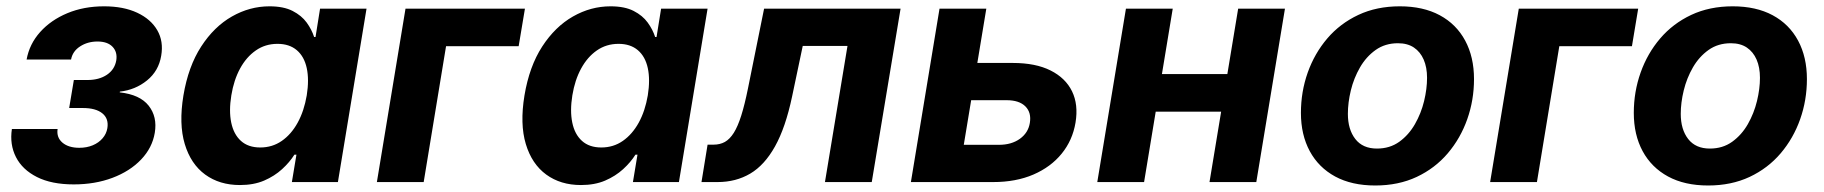

<svg xmlns="http://www.w3.org/2000/svg" viewBox="-20 -568 5691 599"><path d="M210 7.3Q141.1 7.3 95.5 -15.6Q49.8 -38.6 29.8 -77.9Q9.8 -117.2 17.1 -165.5H159.7Q155.8 -139.2 174.8 -123Q193.8 -106.9 227.5 -106.9Q250.5 -106.9 269.3 -114.7Q288.1 -122.6 300 -136.5Q312 -150.4 314.9 -168Q319.8 -197.8 299.3 -214.4Q278.8 -231 238.8 -231H195.8L210.4 -318.4H252.9Q289.1 -318.4 313.5 -334.7Q337.9 -351.1 342.8 -379.9Q346.7 -405.8 331.1 -422.1Q315.4 -438.5 284.2 -438.5Q253.4 -438.5 230 -423.3Q206.5 -408.2 201.7 -382.3H63Q71.8 -430.7 105.2 -468Q138.7 -505.4 190.2 -526.9Q241.7 -548.3 304.7 -548.3Q365.2 -548.3 408 -528.3Q450.7 -508.3 470.7 -473.6Q490.7 -439 482.9 -394Q475.1 -346.7 438.7 -317.1Q402.3 -287.6 354 -282.2L353.5 -279.8Q416.5 -272.9 443.8 -238.3Q471.2 -203.6 462.9 -153.8Q455.1 -106.9 420.2 -70.3Q385.3 -33.7 330.8 -13.2Q276.4 7.3 210 7.3Z M728.5 9.3Q665 9.3 620.1 -23.4Q575.2 -56.2 556.4 -118.7Q537.6 -181.2 552.2 -270Q567.4 -360.8 607.7 -422.9Q647.9 -484.9 703.6 -516.6Q759.3 -548.3 820.8 -548.3Q864.7 -548.3 892.8 -533.9Q920.9 -519.5 936.8 -497.6Q952.6 -475.6 960 -452.6H964.4L978.5 -541H1123.5L1034.2 0H890.6L904.8 -85.4H898.4Q883.8 -62 860.1 -40.3Q836.4 -18.6 804 -4.6Q771.5 9.3 728.5 9.3ZM792 -107.9Q829.6 -107.9 859.1 -128.4Q888.7 -148.9 908.7 -185.3Q928.7 -221.7 937 -270.5Q944.8 -319.3 937 -355.5Q929.2 -391.6 906 -411.4Q882.8 -431.2 845.7 -431.2Q807.6 -431.2 778.1 -410.6Q748.5 -390.1 729 -354.2Q709.5 -318.4 701.7 -270.5Q693.8 -222.2 701.4 -185.5Q709 -148.9 731.7 -128.4Q754.4 -107.9 792 -107.9Z M1617.7 -541 1598.1 -423.8H1371.6L1301.8 0H1155.8L1245.1 -541Z M1792.5 9.3Q1729 9.3 1684.1 -23.4Q1639.2 -56.2 1620.4 -118.7Q1601.6 -181.2 1616.2 -270Q1631.3 -360.8 1671.6 -422.9Q1711.9 -484.9 1767.6 -516.6Q1823.2 -548.3 1884.8 -548.3Q1928.7 -548.3 1956.8 -533.9Q1984.9 -519.5 2000.7 -497.6Q2016.6 -475.6 2023.9 -452.6H2028.3L2042.5 -541H2187.5L2098.1 0H1954.6L1968.8 -85.4H1962.4Q1947.8 -62 1924.1 -40.3Q1900.4 -18.6 1867.9 -4.6Q1835.4 9.3 1792.5 9.3ZM1856 -107.9Q1893.6 -107.9 1923.1 -128.4Q1952.6 -148.9 1972.7 -185.3Q1992.7 -221.7 2001 -270.5Q2008.8 -319.3 2001 -355.5Q1993.2 -391.6 1970 -411.4Q1946.8 -431.2 1909.7 -431.2Q1871.6 -431.2 1842 -410.6Q1812.5 -390.1 1793 -354.2Q1773.4 -318.4 1765.6 -270.5Q1757.8 -222.2 1765.4 -185.5Q1772.9 -148.9 1795.7 -128.4Q1818.4 -107.9 1856 -107.9Z M2168.5 0 2187.5 -116.7H2206.1Q2226.1 -116.7 2241.5 -125.2Q2256.8 -133.8 2269.3 -153.6Q2281.7 -173.3 2292.5 -207.3Q2303.2 -241.2 2313.5 -292L2363.8 -541H2789.6L2699.7 0H2553.7L2624 -424.8H2484.4L2451.2 -267.1Q2430.7 -169.9 2397.9 -111.3Q2365.2 -52.7 2320.6 -26.4Q2275.9 0 2218.8 0Z M2978.5 -371.6H3139.6Q3210.9 -371.6 3257.6 -348.1Q3304.2 -324.7 3324.5 -283.2Q3344.7 -241.7 3335.4 -185.5Q3326.2 -130.4 3292.2 -88.6Q3258.3 -46.9 3203.9 -23.4Q3149.4 0 3078.6 0H2821.8L2911.1 -541H3057.1L2986.8 -116.2H3096.7Q3135.7 -116.2 3161.9 -135Q3188 -153.8 3192.9 -184.6Q3198.2 -216.8 3179 -236.1Q3159.7 -255.4 3120.6 -255.4H2959Z M3849.6 -336.9 3830.1 -219.7H3544.9L3564 -336.9ZM3638.7 -541 3549.3 0H3403.3L3492.7 -541ZM3988.8 -541 3899.4 0H3753.4L3842.8 -541Z M4270.5 10.7Q4197.3 10.7 4145.5 -17.3Q4093.8 -45.4 4066.2 -96.4Q4038.6 -147.5 4038.6 -215.8Q4038.6 -281.7 4059.8 -341.6Q4081.1 -401.4 4120.8 -448Q4160.6 -494.6 4217.8 -521.5Q4274.9 -548.3 4347.2 -548.3Q4419.9 -548.3 4471.7 -520.5Q4523.4 -492.7 4551 -441.4Q4578.6 -390.1 4578.6 -321.3Q4578.6 -255.9 4557.6 -196.3Q4536.6 -136.7 4496.8 -89.8Q4457 -43 4399.9 -16.1Q4342.8 10.7 4270.5 10.7ZM4275.9 -104.5Q4315.9 -104.5 4345.5 -125.7Q4375 -147 4394.3 -180.7Q4413.6 -214.4 4422.9 -252.7Q4432.1 -291 4432.1 -325.2Q4432.1 -357.9 4421.6 -382.1Q4411.1 -406.2 4391.1 -419.7Q4371.1 -433.1 4341.3 -433.1Q4301.3 -433.1 4271.7 -412.1Q4242.2 -391.1 4222.9 -357.7Q4203.6 -324.2 4194.3 -285.9Q4185.1 -247.6 4185.1 -212.9Q4185.1 -164.1 4208.3 -134.3Q4231.4 -104.5 4275.9 -104.5Z M5090.8 -541 5071.3 -423.8H4844.7L4774.9 0H4628.9L4718.3 -541Z M5309.1 10.7Q5235.8 10.7 5184.1 -17.3Q5132.3 -45.4 5104.7 -96.4Q5077.1 -147.5 5077.1 -215.8Q5077.1 -281.7 5098.4 -341.6Q5119.6 -401.4 5159.4 -448Q5199.2 -494.6 5256.3 -521.5Q5313.5 -548.3 5385.7 -548.3Q5458.5 -548.3 5510.3 -520.5Q5562 -492.7 5589.6 -441.4Q5617.2 -390.1 5617.2 -321.3Q5617.2 -255.9 5596.2 -196.3Q5575.2 -136.7 5535.4 -89.8Q5495.6 -43 5438.5 -16.1Q5381.3 10.7 5309.1 10.7ZM5314.5 -104.5Q5354.5 -104.5 5384 -125.7Q5413.6 -147 5432.9 -180.7Q5452.1 -214.4 5461.4 -252.7Q5470.7 -291 5470.7 -325.2Q5470.7 -357.9 5460.2 -382.1Q5449.7 -406.2 5429.7 -419.7Q5409.7 -433.1 5379.9 -433.1Q5339.8 -433.1 5310.3 -412.1Q5280.8 -391.1 5261.5 -357.7Q5242.2 -324.2 5232.9 -285.9Q5223.6 -247.6 5223.6 -212.9Q5223.6 -164.1 5246.8 -134.3Q5270 -104.5 5314.5 -104.5Z"/></svg>

Font: Inter 17pt
Style: Bold Italic
Weight: 700
Italic angle: -9.3988°
Version: Version 4.001;git-66647c0bb